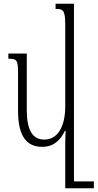

<svg xmlns="http://www.w3.org/2000/svg" viewBox="-20 -780 525 1033"><path d="M207 10C268 10 305 -25 329 -76H333C332 -50 331 -25 331 0V233H485V196H378V-760H279V-732C319 -732 331 -727 331 -646V-207C331 -109 296 -29 218 -29C153 -29 124 -84 124 -188V-492H25V-464C69 -464 77 -458 77 -391V-185C77 -46 124 10 207 10Z"/></svg>

Font: Noto Serif Armenian ExtraCondensed Light
Style: Regular
Weight: 300
Width: 2
Designer: Monotype Design Team
Foundry: Monotype Imaging Inc.
Version: Version 2.008